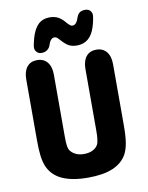

<svg xmlns="http://www.w3.org/2000/svg" viewBox="-90 -876 734 952"><g transform="rotate(-10 276.5 -400.0)"><path d="M495 -215V-522Q495 -562 476.5 -584.5Q458 -607 425 -607Q392 -607 374 -584.5Q356 -562 356 -522V-211Q356 -186 354 -170.5Q352 -155 349 -146Q341 -128 322 -118Q303 -108 276 -108Q252 -108 234 -117Q216 -126 206 -141Q201 -150 199 -166Q197 -182 197 -211V-522Q197 -562 178.5 -584.5Q160 -607 127 -607Q94 -607 76 -584.5Q58 -562 58 -522V-215Q58 -166 62 -136Q66 -106 75 -84Q95 -36 145 -12.5Q195 11 276 11Q352 11 400 -9Q448 -29 471 -69Q484 -93 489.5 -126.5Q495 -160 495 -215ZM439 -779Q439 -792 430 -801.5Q421 -811 407 -811H403Q372 -811 362 -781Q351 -745 331 -745Q324 -745 319.5 -748.5Q315 -752 306 -761Q287 -785 268.5 -795Q250 -805 226 -805Q190 -805 167.5 -783.5Q145 -762 132 -716Q128 -701 125.5 -689Q123 -677 123 -670Q123 -657 132.5 -647.5Q142 -638 155 -638Q173 -638 184.5 -646.5Q196 -655 200 -667Q211 -703 231 -703Q238 -703 242.5 -700Q247 -697 255 -688Q278 -662 294.5 -653Q311 -644 336 -644Q403 -644 427 -721Q432 -737 435.5 -754Q439 -771 439 -779Z"/></g></svg>

Font: Beiruti ExtraBold
Style: Regular
Weight: 800
Designer: Arlette Boutros
Foundry: Boutros
Version: Version 1.41